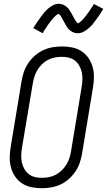

<svg xmlns="http://www.w3.org/2000/svg" viewBox="-20 -989 567 1017"><path d="M201 8Q173 8 146 2.5Q119 -3 97 -17.5Q75 -32 60 -54Q45 -76 38 -102Q31 -128 31.5 -156Q32 -184 37 -213L94 -558Q98 -582 106 -606.5Q114 -631 129 -653.5Q144 -676 164.5 -694Q185 -712 208.5 -723Q232 -734 257.5 -738.5Q283 -743 308 -743Q336 -743 363 -737.5Q390 -732 412 -717.5Q434 -703 449 -681Q464 -659 471 -633Q478 -607 477.5 -579Q477 -551 472 -522L415 -177Q411 -153 403 -128.5Q395 -104 380 -81.5Q365 -59 345 -41Q325 -23 301 -12Q277 -1 251.5 3.5Q226 8 201 8ZM201 -47Q219 -47 238 -50.5Q257 -54 274.5 -63Q292 -72 306 -85.5Q320 -99 330.5 -115.5Q341 -132 347 -150Q353 -168 356 -186L413 -531Q416 -551 416.5 -570Q417 -589 413 -607Q409 -625 400 -641Q391 -657 377 -668Q363 -679 345 -683.5Q327 -688 308 -688Q290 -688 271 -684.5Q252 -681 234.5 -672Q217 -663 203 -649.5Q189 -636 179 -619.5Q169 -603 163 -585Q157 -567 154 -549L96 -204Q93 -184 92.5 -165Q92 -146 96 -128Q100 -110 109 -94Q118 -78 132 -67Q146 -56 164 -51.5Q182 -47 201 -47ZM392 -813Q387 -813 382 -813.5Q377 -814 372.5 -816Q368 -818 363.5 -820Q359 -822 355 -825Q351 -828 347.5 -831Q344 -834 341 -837.5Q338 -841 335.5 -845Q333 -849 330.5 -853.5Q328 -858 325.5 -862Q323 -866 321 -870Q319 -874 316.5 -878Q314 -882 311.5 -887Q309 -892 306.5 -896.5Q304 -901 301.5 -904.5Q299 -908 295.5 -911.5Q292 -915 292 -917Q292 -916 287 -914Q282 -912 279 -909.5Q276 -907 272 -903Q268 -899 266 -897Q264 -895 262 -893Q260 -891 258 -888.5Q256 -886 253.5 -883Q251 -880 249 -877Q247 -874 244.5 -871Q242 -868 239.5 -864.5Q237 -861 234 -857Q231 -853 228.5 -849Q226 -845 223.5 -841Q221 -837 217.5 -832.5Q214 -828 211.5 -823Q209 -818 206 -813L156 -840Q167 -858 177.5 -873Q188 -888 197 -900.5Q206 -913 214.5 -923Q223 -933 235.5 -944Q248 -955 262.5 -962Q277 -969 292 -969Q297 -969 301.5 -968Q306 -967 311 -965.5Q316 -964 320 -961.5Q324 -959 328 -956.5Q332 -954 335.5 -950.5Q339 -947 342 -944Q345 -941 347.5 -936.5Q350 -932 352.5 -928Q355 -924 357.5 -920Q360 -916 362 -912Q364 -908 366.5 -903.5Q369 -899 371.5 -894.5Q374 -890 376.5 -885.5Q379 -881 381.5 -877.5Q384 -874 387.5 -870Q391 -866 391 -864Q391 -865 396 -867Q401 -869 404 -871.5Q407 -874 411 -878Q415 -882 417 -884Q419 -886 421.5 -888.5Q424 -891 425.5 -893.5Q427 -896 429.5 -898.5Q432 -901 434 -904Q436 -907 438.5 -910.5Q441 -914 444 -917.5Q447 -921 449.5 -924.5Q452 -928 454.5 -932Q457 -936 460 -940.5Q463 -945 466 -949.5Q469 -954 472 -958.5Q475 -963 477 -968L527 -942Q516 -923 505.5 -908Q495 -893 486 -880.5Q477 -868 469 -858.5Q461 -849 448 -838Q435 -827 421 -820Q407 -813 392 -813Z"/></svg>

Font: Iosevka Light Oblique
Style: Regular
Weight: 300
Italic angle: -9°
Monospace: yes
Designer: Belleve Invis
Foundry: Belleve Invis
Version: Version 32.5.0; ttfautohint (v1.8.4)